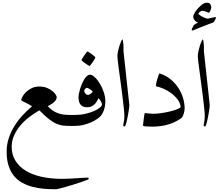

<svg xmlns="http://www.w3.org/2000/svg" viewBox="-20 -926 1614 1412"><path d="M632.3 390.6Q632.3 392.6 616 398.9Q599.6 405.3 574.7 413.8Q549.8 422.4 520.3 431.4Q490.7 440.4 464.1 448Q437.5 455.6 418 460.7Q398.4 465.8 393.1 465.8Q348.6 465.8 304.4 462.4Q260.3 459 219.7 448.2Q179.2 437.5 144.3 418.5Q109.4 399.4 83.7 368.7Q58.1 337.9 43.5 293.7Q28.8 249.5 28.8 189Q28.8 138.7 43.9 91.8Q59.1 44.9 84.7 3.2Q110.4 -38.6 144 -75.7Q177.7 -112.8 215.3 -143.6Q205.6 -151.4 191.7 -158.9Q177.7 -166.5 165.5 -172.1Q153.3 -177.7 144.8 -182.4Q136.2 -187 136.2 -189.9Q136.2 -197.8 144.8 -214.4Q153.3 -231 170.2 -247.6Q187 -264.2 211.4 -276.9Q235.8 -289.6 268.1 -289.6Q300.8 -289.6 325 -279.8Q349.1 -270 365 -256.8Q380.9 -243.7 388.9 -231Q397 -218.3 397 -212.9Q397 -205.1 394 -197.5Q391.1 -189.9 383.8 -181.6Q376.5 -173.3 363.8 -164.3Q351.1 -155.3 331.1 -145Q347.7 -127 365.2 -114.7Q382.8 -102.5 402.8 -94.7Q422.9 -86.9 446.3 -83.7Q469.7 -80.6 499 -80.6H522.9Q535.2 -80.6 542.2 -76.9Q549.3 -73.2 552.7 -67.9Q556.2 -62.5 557.1 -55.4Q558.1 -48.3 558.1 -40.5Q558.1 -32.7 557.1 -25.6Q556.2 -18.6 552.7 -12.9Q549.3 -7.3 542.2 -3.7Q535.2 0 522.9 0H499Q470.2 0 446.3 -2.2Q422.4 -4.4 396.5 -15.4Q370.6 -26.4 340.6 -49.6Q310.5 -72.8 269.5 -114.7Q233.4 -94.2 197.3 -66.9Q161.1 -39.6 131.8 -5.4Q102.5 28.8 84.2 68.8Q65.9 108.9 65.9 153.3Q65.9 210 92.5 254.2Q119.1 298.3 167.5 328.4Q215.8 358.4 284.2 373.8Q352.5 389.2 435.5 389.2Q463.4 389.2 490.5 387.9Q517.6 386.7 542.5 384.8Q567.4 382.8 588.1 381.6Q608.9 380.4 624.5 380.4Q630.4 380.4 631.3 382.8Q632.3 385.3 632.3 390.6Z M754.9 -176.8Q754.9 -165 752.9 -152.1Q751 -139.2 747.3 -125.7Q743.7 -112.3 737.1 -99.4Q730.5 -86.4 722.2 -75.2Q713.4 -64.5 694.8 -51.3Q676.3 -38.1 651.1 -26.9Q626 -15.6 595.5 -7.8Q564.9 0 530.8 0H506.8Q494.6 0 487.5 -3.7Q480.5 -7.3 477.1 -12.9Q473.6 -18.6 472.7 -25.6Q471.7 -32.7 471.7 -40.5Q471.7 -48.3 472.7 -55.4Q473.6 -62.5 477.1 -67.9Q480.5 -73.2 487.5 -76.9Q494.6 -80.6 506.8 -80.6H530.8Q571.3 -80.6 607.4 -88.9Q643.6 -97.2 670.9 -109.1Q698.2 -121.1 714.1 -134.3Q730 -147.5 730 -157.2Q730 -167 721.9 -180.9Q713.9 -194.8 704.6 -204.1Q699.2 -193.8 692.6 -181.9Q686 -169.9 676.5 -160.2Q667 -150.4 653.1 -143.8Q639.2 -137.2 620.1 -137.2Q600.1 -137.2 587.9 -143.8Q575.7 -150.4 569.1 -160.9Q562.5 -171.4 559.8 -185.5Q557.1 -199.7 557.1 -215.3Q557.1 -221.7 560.1 -236.1Q563 -250.5 568.1 -268.6Q573.2 -286.6 581.1 -305.7Q588.9 -324.7 598.4 -340.6Q607.9 -356.4 618.9 -366.5Q629.9 -376.5 643.1 -376.5Q656.7 -376.5 676 -359.1Q695.3 -341.8 712.9 -313.2Q730.5 -284.7 742.7 -249Q754.9 -213.4 754.9 -176.8ZM661.1 -252Q661.1 -253.9 656.2 -258.5Q651.4 -263.2 644.5 -267.8Q637.7 -272.5 630.6 -276.1Q623.5 -279.8 619.1 -279.8Q611.8 -279.8 605.5 -272Q599.1 -264.2 599.1 -257.3Q599.1 -249.5 607.2 -238.8Q615.2 -228 627 -228Q631.3 -228 637.2 -231Q643.1 -233.9 648.4 -237.8Q653.8 -241.7 657.5 -245.6Q661.1 -249.5 661.1 -252ZM681.6 -503.9Q681.6 -501.5 675.8 -491.5Q669.9 -481.4 662.6 -470.2Q655.3 -459 647.7 -450Q640.1 -440.9 637.7 -440.9Q636.2 -440.9 627 -446.8Q617.7 -452.6 607.2 -460Q596.7 -467.3 588.1 -474.4Q579.6 -481.4 579.6 -484.4Q579.6 -486.8 585.7 -496.8Q591.8 -506.8 599.4 -518.1Q606.9 -529.3 614 -538.3Q621.1 -547.4 623 -547.4Q625.5 -547.4 635.3 -541.3Q645 -535.2 655.3 -527.3Q665.5 -519.5 673.6 -512.5Q681.6 -505.4 681.6 -503.9Z M931.2 -153.3Q931.2 -147.9 929.7 -134.3Q928.2 -120.6 925.3 -103.3Q922.4 -85.9 918.7 -66.9Q915 -47.9 911.4 -32.2Q907.7 -16.6 903.8 -6.3Q899.9 3.9 897 3.9Q886.2 3.9 886.2 -6.3Q886.2 -9.8 890.4 -28.1Q894.5 -46.4 894.5 -75.2Q894.5 -93.3 890.6 -130.1Q886.7 -167 881.1 -212.6Q875.5 -258.3 868.9 -307.4Q862.3 -356.4 856.4 -398.9Q850.6 -441.4 846.9 -472.4Q843.3 -503.4 843.3 -512.2Q843.3 -526.9 847.7 -548.1Q852.1 -569.3 858.2 -588.6Q864.3 -607.9 870.8 -622.1Q877.4 -636.2 880.9 -637.2Q882.3 -635.3 883.5 -628.9Q884.8 -622.6 885.7 -614.7Q886.7 -606.9 887.5 -598.9Q888.2 -590.8 888.2 -585.9V-549.3Z M1337.9 -128.4Q1337.9 -119.6 1335.7 -108.4Q1333.5 -97.2 1330.1 -86.7Q1326.7 -76.2 1321.8 -67.6Q1316.9 -59.1 1311.5 -55.7Q1259.3 -21 1207 -7.8Q1154.8 5.4 1100.1 5.4Q1067.4 5.4 1049.6 3.7Q1031.7 2 1031.7 -3.9Q1031.7 -5.9 1033.4 -20.3Q1035.2 -34.7 1037.1 -51.3Q1039.1 -67.9 1041.5 -81.3Q1043.9 -94.7 1045.9 -94.7Q1047.4 -94.7 1054.2 -93.8Q1061 -92.8 1070.3 -91.8Q1079.6 -90.8 1089.8 -90.1Q1100.1 -89.4 1108.4 -89.4Q1131.8 -89.4 1163.3 -93.8Q1194.8 -98.1 1224.9 -105.2Q1254.9 -112.3 1278.3 -120.8Q1301.8 -129.4 1309.1 -138.7Q1305.7 -169.4 1285.4 -195.6Q1265.1 -221.7 1238 -241.7Q1210.9 -261.7 1181.6 -274.2Q1152.3 -286.6 1130.4 -290.5Q1128.4 -292 1127.4 -294.2Q1126.5 -296.4 1126.5 -298.3Q1126.5 -303.7 1129.9 -317.9Q1133.3 -332 1137.7 -347.2Q1142.1 -362.3 1146.2 -373.8Q1150.4 -385.3 1151.9 -385.3Q1154.3 -385.3 1158.2 -384.3Q1202.6 -369.6 1236.1 -341.6Q1269.5 -313.5 1292.2 -278.6Q1314.9 -243.7 1326.4 -204.3Q1337.9 -165 1337.9 -128.4Z M1522.5 -153.3Q1522.5 -147.9 1521 -134.3Q1519.5 -120.6 1516.6 -103.3Q1513.7 -85.9 1510 -66.9Q1506.3 -47.9 1502.7 -32.2Q1499 -16.6 1495.1 -6.3Q1491.2 3.9 1488.3 3.9Q1477.5 3.9 1477.5 -6.3Q1477.5 -9.8 1481.7 -28.1Q1485.8 -46.4 1485.8 -75.2Q1485.8 -93.3 1481.9 -130.1Q1478 -167 1472.4 -212.6Q1466.8 -258.3 1460.2 -307.4Q1453.6 -356.4 1447.8 -398.9Q1441.9 -441.4 1438.2 -472.4Q1434.6 -503.4 1434.6 -512.2Q1434.6 -526.9 1439 -548.1Q1443.4 -569.3 1449.5 -588.6Q1455.6 -607.9 1462.2 -622.1Q1468.8 -636.2 1472.2 -637.2Q1473.6 -635.3 1474.9 -628.9Q1476.1 -622.6 1477.1 -614.7Q1478 -606.9 1478.8 -598.9Q1479.5 -590.8 1479.5 -585.9V-549.3ZM1567.9 -797.9Q1567.9 -795.9 1566.2 -790Q1564.5 -784.2 1561.3 -778.1Q1558.1 -772 1553.2 -766.1Q1548.3 -760.3 1542.5 -758.3Q1538.6 -756.8 1530.5 -754.2Q1522.5 -751.5 1511.7 -747.3Q1501 -743.2 1488 -737.8Q1475.1 -732.4 1461.9 -728Q1430.2 -715.8 1415.3 -708.7Q1400.4 -701.7 1395 -701.7Q1389.6 -701.7 1389.6 -707Q1389.6 -709.5 1391.6 -714.4Q1393.6 -719.2 1396.2 -724.4Q1398.9 -729.5 1401.6 -734.4Q1404.3 -739.3 1405.3 -741.2Q1407.2 -743.2 1411.4 -745.8Q1415.5 -748.5 1420.4 -751.5Q1425.3 -754.4 1429.9 -756.3Q1434.6 -758.3 1437 -759.8Q1431.6 -761.2 1425.5 -764.6Q1419.4 -768.1 1414.3 -773.4Q1409.2 -778.8 1405.3 -785.9Q1401.4 -793 1401.4 -802.2Q1401.4 -810.1 1405.3 -819.3Q1409.2 -828.6 1415.3 -837.9Q1421.4 -847.2 1429 -856.2Q1436.5 -865.2 1443.8 -873Q1456.1 -885.3 1465.1 -892.1Q1474.1 -898.9 1481 -901.9Q1487.8 -904.8 1493.7 -905.3Q1499.5 -905.8 1505.9 -905.8Q1520 -905.8 1526.9 -894.5Q1533.7 -883.3 1533.7 -870.6Q1533.7 -867.2 1531.7 -860.8Q1529.8 -854.5 1526.9 -847.9Q1523.9 -841.3 1521 -836.9Q1518.1 -832.5 1516.1 -832.5Q1513.7 -832.5 1508.5 -834.7Q1503.4 -836.9 1496.8 -839.6Q1490.2 -842.3 1483.2 -844.5Q1476.1 -846.7 1470.2 -846.7Q1459.5 -846.7 1449.5 -838.9Q1439.5 -831.1 1439.5 -824.2Q1439.5 -822.3 1446.5 -816.7Q1453.6 -811 1464.4 -804.9Q1475.1 -798.8 1487.1 -794.2Q1499 -789.6 1508.3 -788.6Q1516.1 -790.5 1525.1 -792.5Q1534.2 -794.4 1542.2 -796.1Q1550.3 -797.9 1556.2 -799.1Q1562 -800.3 1564 -800.8Q1565.4 -800.8 1566.7 -800.5Q1567.9 -800.3 1567.9 -797.9Z"/></svg>

Font: Accordance
Style: Regular
Weight: 400
Version: Version 1.1 (build May 11, 2018) Miklal Software Solutions, 